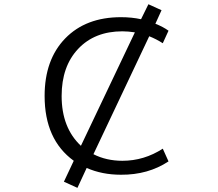

<svg xmlns="http://www.w3.org/2000/svg" viewBox="-20 -822 1040 914"><path d="M562.5 -672.9Q430.7 -672.9 352.1 -589.4Q273.4 -505.9 273.4 -365.2Q273.4 -213.9 365.2 -127.9L622.1 -668Q589.8 -672.9 562.5 -672.9ZM690.4 -649.4 424.8 -87.9Q486.3 -56.6 562.5 -56.6Q666 -56.6 754.9 -114.3L782.2 -53.7Q684.6 10.7 555.7 9.8Q465.8 9.8 392.6 -22.5L348.6 72.3L284.2 43L331.1 -56.6Q192.4 -157.2 192.4 -365.2Q192.4 -538.1 290.5 -639.2Q388.7 -740.2 555.7 -740.2Q607.4 -740.2 651.4 -730.5L686.5 -801.8L749 -773.4L719.7 -709Q756.8 -694.3 782.2 -675.8L754.9 -616.2Q724.6 -635.7 690.4 -649.4Z"/></svg>

Font: Gen Shin Gothic Monospace Normal
Style: Regular
Weight: 350
Designer: [Source Han Sans]
Ryoko NISHIZUKA  (kana & ideographs); Paul D. Hunt (Latin, Greek & Cyrillic); Wenlong ZHANG  (bopomofo
Version: Version 1.002.20150607